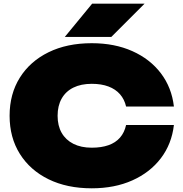

<svg xmlns="http://www.w3.org/2000/svg" viewBox="-20 -1002 989 1040"><path d="M922 -325Q910 -222 851.5 -145Q793 -68 697 -25Q601 18 477 18Q343 18 243 -31Q143 -80 87.5 -168.5Q32 -257 32 -375Q32 -493 87.5 -581.5Q143 -670 243 -719Q343 -768 477 -768Q601 -768 697 -725Q793 -682 851.5 -605Q910 -528 922 -425H663Q654 -464 630 -491.5Q606 -519 567.5 -533.5Q529 -548 477 -548Q419 -548 377.5 -527.5Q336 -507 314 -468Q292 -429 292 -375Q292 -321 314 -282.5Q336 -244 377.5 -223Q419 -202 477 -202Q529 -202 567.5 -215.5Q606 -229 630 -256.5Q654 -284 663 -325ZM479 -982H763L583 -802H331Z"/></svg>

Font: Bounded
Style: Regular
Weight: 900
Designer: Vlad Churkin
Version: Version 1.0